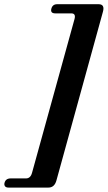

<svg xmlns="http://www.w3.org/2000/svg" viewBox="-92 -732 499 890"><path d="M56.5 69 253.5 -644Q260.5 -670 238.5 -670H164.5Q140.5 -670 146 -691.5Q151.5 -712.5 173 -712.5H365Q395 -712.5 385 -677L170 103Q161 137.5 132.5 137.5H-52.5Q-64.5 137.5 -69 131Q-73.5 124.5 -71 115.5Q-65.5 95 -42.5 95H28.5Q49.5 95 56.5 69Z"/></svg>

Font: Fraunces 144pt Soft
Style: Bold Italic
Weight: 700
Italic angle: -16°
Version: Version 1.000;[b76b70a41]